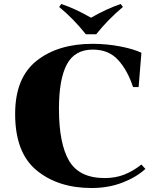

<svg xmlns="http://www.w3.org/2000/svg" viewBox="-20 -932 794 964"><path d="M277 -897 288 -912Q361 -887 437 -843Q513 -887 586 -912L597 -897Q522 -834 463 -760H411Q349 -838 277 -897ZM690 -106 710 -84Q666 -43 595.5 -15.5Q525 12 440 12Q272 12 164 -76.5Q56 -165 56 -360Q56 -541 163.5 -626.5Q271 -712 445 -712Q515 -712 583 -699Q651 -686 690 -667L676 -495H648Q620 -580 572.5 -631.5Q525 -683 446 -683Q355 -683 315.5 -608.5Q276 -534 276 -386Q276 -211 327 -124.5Q378 -38 506 -38Q561 -38 605.5 -56Q650 -74 690 -106Z"/></svg>

Font: Chonburi
Style: Regular
Weight: 400
Designer: Thanarat Vachiruckul and Stawix Ruecha
Foundry: Cadson Demak & Katatrad
Version: Version 1.000